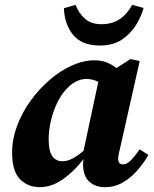

<svg xmlns="http://www.w3.org/2000/svg" viewBox="-20 -758 635 793"><path d="M181 -183Q181 -134 196 -113Q211 -92 238 -92Q258 -92 279 -103Q300 -114 325 -135L386 -420Q362 -432 336 -432Q317 -432 296.5 -422.5Q276 -413 257 -393Q234 -370 216.5 -334Q199 -298 190 -258Q181 -218 181 -183ZM414 15Q373 15 348.5 -8Q324 -31 323 -77Q323 -84 323.5 -89.5Q324 -95 325 -101Q288 -52 241 -18.5Q194 15 144 15Q95 15 62.5 -18Q30 -51 30 -128Q30 -183 50.5 -238Q71 -293 106 -341.5Q141 -390 185 -428Q229 -466 277 -487.5Q325 -509 371 -509Q398 -509 420 -500.5Q442 -492 461 -477L519 -514L557 -506L478 -155Q474 -138 471 -125Q468 -112 468 -102Q468 -79 489 -79Q503 -79 519 -94.5Q535 -110 557 -141L593 -118Q574 -85 547.5 -54.5Q521 -24 487.5 -4.5Q454 15 414 15ZM393 -570Q317 -570 281.5 -614.5Q246 -659 244 -724L292 -738Q306 -702 331.5 -680Q357 -658 399 -658Q443 -658 474.5 -679Q506 -700 526 -738L573 -725Q564 -691 542 -655Q520 -619 483.5 -594.5Q447 -570 393 -570Z"/></svg>

Font: Source Serif 4 SmText
Style: Bold Italic
Weight: 700
Italic angle: -12°
Designer: Frank Grießhammer
Foundry: Adobe
Version: Version 4.005;hotconv 1.1.0;makeotfexe 2.6.0